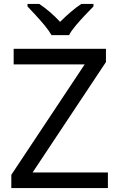

<svg xmlns="http://www.w3.org/2000/svg" viewBox="-20 -964 612 984"><path d="M533 0H38V-68L414 -634H50V-714H523V-646L147 -80H533ZM244 -784Q231 -807 209 -833.5Q187 -860 163 -886Q139 -912 121 -931V-944H181Q207 -927 235 -903Q263 -879 288 -852Q315 -879 343 -903Q371 -927 397 -944H459V-931Q440 -912 415.5 -886Q391 -860 368.5 -833.5Q346 -807 334 -784Z"/></svg>

Font: Noto Sans Khmer UI
Style: Regular
Weight: 400
Designer: Danh Hong and the Monotype Design Team
Foundry: Monotype Imaging Inc.
Version: Version 2.002